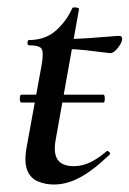

<svg xmlns="http://www.w3.org/2000/svg" viewBox="-20 -481 346 513"><path d="M37 -207Q33 -207 33 -217.5Q33 -228 37 -228H256Q260 -228 260 -217.5Q260 -207 256 -207ZM124 12Q102 12 82 4Q62 -4 53 -25.5Q44 -47 51 -87L91 -306Q97 -340 91.5 -350Q86 -360 57 -360Q53 -360 53.5 -367Q54 -374 57 -374Q101 -374 129.5 -399.5Q158 -425 173 -459Q174 -462 183 -461Q192 -460 191 -456L129 -109Q122 -72 134 -54.5Q146 -37 177 -37Q200 -37 221.5 -47.5Q243 -58 265 -77Q267 -79 271.5 -75Q276 -71 273 -68Q228 -25 193 -6.5Q158 12 124 12ZM274 -339Q272 -339 253 -341.5Q234 -344 207.5 -347Q181 -350 154 -350L156 -377Q187 -377 216 -379Q245 -381 267.5 -383Q290 -385 299 -385Q304 -385 305.5 -381.5Q307 -378 306 -374Q305 -366 294.5 -352.5Q284 -339 274 -339Z"/></svg>

Font: Cormorant Light SemiBold
Style: Italic
Weight: 600
Italic angle: -10°
Version: Version 4.000